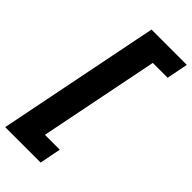

<svg xmlns="http://www.w3.org/2000/svg" viewBox="-303 -795 1042 1042"><g transform="rotate(45 218.0 -274.0)"><path d="M-11 194 176 -742H447L423 -619H309L171 71H285L261 194Z"/></g></svg>

Font: Montserrat Thin
Style: Bold Italic
Weight: 700
Italic angle: -11.3°
Version: Version 9.000